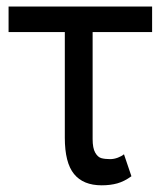

<svg xmlns="http://www.w3.org/2000/svg" viewBox="-20 -550 485 580"><path d="M439.5 -453.1H5.9V-530.3H439.5ZM259.8 -530.3V-129.9Q259.8 -102.5 267.6 -88.9Q275.4 -75.2 286.1 -72.3Q296.9 -69.3 312.5 -69.3Q324.2 -69.3 335.9 -73.7Q347.7 -78.1 354.5 -84L377 -17.6Q355.5 -2 334.5 3.9Q313.5 9.8 287.1 9.8Q231.4 9.8 203.6 -24.4Q175.8 -58.6 175.8 -133.8V-530.3Z"/></svg>

Font: Pretendard Std Variable
Style: Regular
Weight: 400
Designer: Base glyphs from Inter by Rasmus Andersson; Hangeul glyphs from Noto Sans CJK(Source Han Sans) by Jang Soo-young and Kan
Foundry: Kil Hyung-jin
Version: Version 1.309;Glyphs 3.2 (3225)